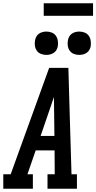

<svg xmlns="http://www.w3.org/2000/svg" viewBox="-42 -1148 586 1168"><path d="M-22 0V-88H23L257 -735H374L381 -490L393 -88H426V0H247V-88H291L290 -233H175L125 -88H158V0ZM205 -321H289L287 -490Q287 -507 286.5 -524Q286 -541 286 -558Q280 -541 274.5 -524Q269 -507 263 -490ZM440 -814Q423 -814 407.5 -820Q392 -826 382.5 -839Q373 -852 370.5 -868.5Q368 -885 371 -902Q373 -914 379 -925Q385 -936 395 -943Q405 -950 417 -953Q429 -956 440 -956Q457 -956 472.5 -950Q488 -944 497.5 -931Q507 -918 509.5 -901.5Q512 -885 510 -868Q508 -856 502 -845Q496 -834 485.5 -827Q475 -820 463.5 -817Q452 -814 440 -814ZM240 -814Q223 -814 207.5 -820Q192 -826 182.5 -839Q173 -852 170.5 -868.5Q168 -885 171 -902Q173 -914 179 -925Q185 -936 195 -943Q205 -950 217 -953Q229 -956 240 -956Q257 -956 272.5 -950Q288 -944 297.5 -931Q307 -918 309.5 -901.5Q312 -885 310 -868Q308 -856 302 -845Q296 -834 285.5 -827Q275 -820 263.5 -817Q252 -814 240 -814ZM224 -1052V-1128H524V-1052Z"/></svg>

Font: Iosevka Slab Semibold Oblique
Style: Regular
Weight: 600
Italic angle: -9°
Monospace: yes
Designer: Belleve Invis
Foundry: Belleve Invis
Version: Version 11.1.1; ttfautohint (v1.8.3)